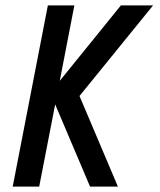

<svg xmlns="http://www.w3.org/2000/svg" viewBox="-20 -690 590 710"><path d="M313 0 184 -304 125 0H27L157 -670H255L201 -391L427 -670H546L274 -335L416 0Z"/></svg>

Font: Lode Dark
Style: Bold Italic
Weight: 700
Italic angle: -11°
Monospace: yes
Designer: Belleve Invis
Foundry: Belleve Invis
Version: Version 29.2.0; ttfautohint (v1.8.3)